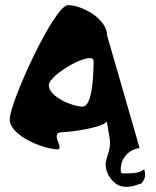

<svg xmlns="http://www.w3.org/2000/svg" viewBox="-20 -584 610 751"><path d="M18 -117C18 -53 151 0 205 0C235 0 170 -67 224 -67C254 -67 380 -84 398 -109L409 -41C416 0 393 35 393 58C393 100 426 137 452 144C494 154 523 134 533 134C548 115 551 102 544 78C527 93 501 94 479 94C469 94 455 97 453 89C447 41 480 1 526 -5L399 -445C399 -511 300 -564 246 -564C192 -564 18 -183 18 -117ZM171 -250C171 -294 346 -390 346 -345C346 -301 343 -167 303 -167C263 -167 171 -206 171 -250Z"/></svg>

Font: Ampere
Style: SCCnd
Weight: 400
Version: Version 1